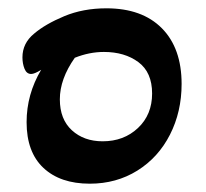

<svg xmlns="http://www.w3.org/2000/svg" viewBox="-20 -429 496 462"><path d="M44 -135Q44 -202 79 -261Q63 -251 55 -251Q44 -251 39 -263.5Q34 -276 34 -291Q34 -325 62 -348Q89 -371 134.5 -390Q180 -409 236 -409Q322 -409 369.5 -361Q417 -313 417 -227Q417 -160 389 -105Q361 -50 310.5 -18.5Q260 13 196 13Q125 13 84.5 -25Q44 -63 44 -135ZM346 -204Q346 -255 313 -279.5Q280 -304 230 -304Q195 -304 160 -290Q124 -239 124 -190Q124 -142 153 -115.5Q182 -89 227 -89Q278 -89 312 -121Q346 -153 346 -204Z"/></svg>

Font: AkayaTelivigala
Style: Regular
Weight: 400
Designer: Vaishnavi Murthy Yerkadithaya ( vaishnavimurthy@gmail.com ), Juan Luis Blanco Aristondo ( juan@blancoletters.com )
Version: Version 1.000